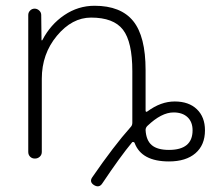

<svg xmlns="http://www.w3.org/2000/svg" viewBox="-20 -550 739 666"><path d="M491 -113Q485 -107 485 -99Q487 -63 506.5 -46.5Q526 -30 566 -30Q648 -30 648 -98Q648 -127 630.5 -143.5Q613 -160 582 -160Q540 -160 491 -113ZM78 -23V-498Q78 -507 84.5 -513.5Q91 -520 100 -520Q109 -520 116 -513.5Q123 -507 123 -498L124 -411Q124 -410 125 -410Q127 -410 127 -411Q155 -465 203 -497.5Q251 -530 308 -530Q399 -530 442 -477Q485 -424 485 -307V-167Q485 -159 492 -164Q538 -198 586 -198Q635 -198 663 -171Q691 -144 691 -98Q691 -47 658 -18.5Q625 10 566 10Q471 10 447 -54Q446 -57 442.5 -57.5Q439 -58 438 -56Q398 -8 335 86Q324 103 306 92Q289 81 300 65Q375 -44 433 -109Q439 -115 439 -124V-303Q439 -405 406.5 -447Q374 -489 296 -489Q230 -489 177.5 -426Q125 -363 125 -277V-23Q125 -13 118 -6.5Q111 0 101 0Q91 0 84.5 -6.5Q78 -13 78 -23Z"/></svg>

Font: Rounded Mplus 1c Light
Style: Regular
Weight: 300
Version: Version 1.059.20150529